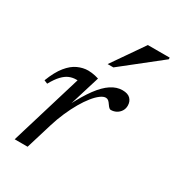

<svg xmlns="http://www.w3.org/2000/svg" viewBox="-164 -769 794 868"><g transform="rotate(30 233.5 -335.0)"><path d="M157.5 -373Q155.5 -373 153.8 -373Q152 -373 150 -373Q132 -373 115 -366Q98 -359 81 -341.2Q64 -323.5 46 -291L28 -298.5Q48.5 -351.5 72.8 -381.2Q97 -411 124 -423.2Q151 -435.5 178 -435.5Q187.5 -435.5 196.8 -434.2Q206 -433 215.2 -431Q224.5 -429 233.5 -426L182 -258.5H179.5Q210.5 -319.5 239.5 -358.8Q268.5 -398 297.5 -417Q326.5 -436 356.5 -436Q385 -436 398.2 -422.2Q411.5 -408.5 411.5 -387Q411.5 -371 403.5 -358.5Q395.5 -346 382.5 -339Q369.5 -332 354 -332Q350 -332 345.5 -335.8Q341 -339.5 334.5 -349Q328 -359 322 -364Q316 -369 308 -369Q295.5 -369 279.8 -357.2Q264 -345.5 247 -324.2Q230 -303 213 -273.8Q196 -244.5 180.5 -209.2Q165 -174 153 -134.5L112 0H44.5ZM238.5 -504.5 353 -670H467V-661.5L268.5 -504.5Z"/></g></svg>

Font: Newsreader Text
Style: Italic
Weight: 400
Italic angle: -17°
Designer: Hugues Gentile
Foundry: Production Type
Version: Version 1.001